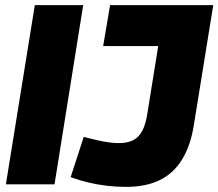

<svg xmlns="http://www.w3.org/2000/svg" viewBox="-20 -720 853 750"><path d="M3 0 116 -700H305L193 0ZM256 -28 307 -185Q335 -178 359 -172.5Q383 -167 404.5 -164Q426 -161 444 -161Q476 -161 498.5 -171.5Q521 -182 535 -207.5Q549 -233 556 -279L598 -540H383L410 -700H813L737 -230Q724 -150 691 -96.5Q658 -43 604 -16.5Q550 10 472 10Q433 10 396 5.5Q359 1 324 -7.5Q289 -16 256 -28Z"/></svg>

Font: Georama ExtraCondensed Thin ExtraBold
Style: Italic
Weight: 800
Italic angle: -9°
Version: Version 1.001